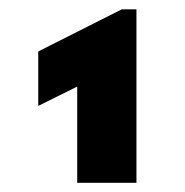

<svg xmlns="http://www.w3.org/2000/svg" viewBox="-20 -844 405 421"><path d="M149.3 -443.1V-654.2L63.9 -611.8V-731.2L247.2 -823.6H279.2V-443.1Z"/></svg>

Font: Afacad Flux Black
Style: Regular
Weight: 900
Designer: Kristian Moeller
Foundry: Dicotype
Version: Version 1.100